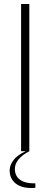

<svg xmlns="http://www.w3.org/2000/svg" viewBox="-20 -753 250 956"><path d="M85 0V-733H126V0ZM133 183Q102 183 78 172.5Q54 162 41 142Q28 122 28 96Q28 70 47 44.5Q66 19 108 0H126Q91 18 72.5 40.5Q54 63 54 88Q54 122 78.5 141Q103 160 150 160H156V182Q150 183 144.5 183Q139 183 133 183Z"/></svg>

Font: Exo Thin ExtraLight
Style: Regular
Weight: 250
Version: Version 2.000